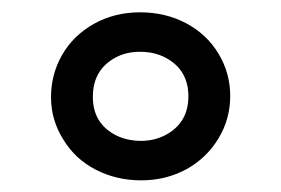

<svg xmlns="http://www.w3.org/2000/svg" viewBox="-20 -578 466 318"><path d="M170.9 -482.4Q133.8 -462.4 133.8 -417.5Q133.8 -373 172.9 -353.5Q191.4 -344.7 213.4 -344.7Q235.4 -344.7 253.4 -354Q292 -374 292 -418.5Q292 -462.9 253.4 -482.9Q235.4 -492.2 211.9 -492.2Q188.5 -492.2 170.9 -482.4ZM85 -346.7Q64.5 -378.9 64.5 -417Q64.5 -455.1 83 -487.3Q101.6 -519.5 135.7 -538.6Q169.9 -557.6 211.9 -557.6Q253.9 -557.6 288.1 -539.6Q322.3 -521.5 341.8 -489.3Q361.3 -457 361.3 -418.9Q361.3 -380.9 341.8 -348.6Q322.3 -316.4 289.1 -297.9Q254.9 -279.3 213.9 -279.3Q172.9 -279.3 138.7 -296.9Q104.5 -314.5 85 -346.7Z"/></svg>

Font: NotoSans
Style: Regular
Weight: 400
Designer: Monotype Design team
Foundry: Monotype Imaging Inc.
Version: Version 1.04